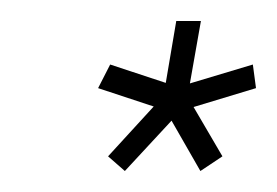

<svg xmlns="http://www.w3.org/2000/svg" viewBox="-20 -696 264 183"><path d="M99 -533 83 -547 126.5 -594.5 73.5 -612 85 -634.5 138 -617 148 -676H171.5L161 -616.5L221 -634.5L224 -612L164.5 -594L192 -547L171 -533L143.5 -581Z"/></svg>

Font: Anybody Condensed Light
Style: Italic
Weight: 300
Width: 3
Italic angle: -10°
Designer: Tyler Finck
Foundry: Etcetera Type Company
Version: Version 1.010; ttfautohint (v1.8.3) -l 8 -r 50 -G 200 -x 14 